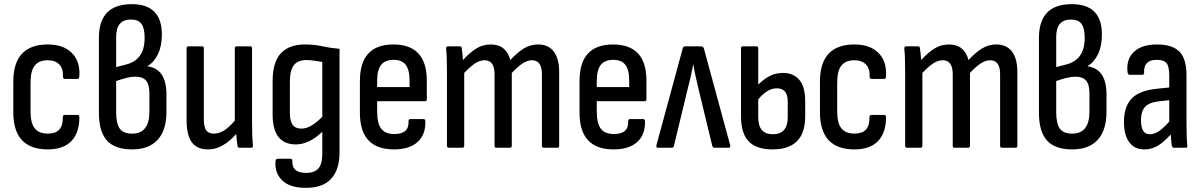

<svg xmlns="http://www.w3.org/2000/svg" viewBox="-20 -711 5784 924"><path d="M210 8Q44 8 44 -171V-318Q44 -497 210 -497Q285 -497 325.5 -456.5Q366 -416 362 -347Q362 -331 353 -331H292Q283 -331 283 -343Q285 -380 265.5 -400.5Q246 -421 210 -421Q168 -421 147.5 -396Q127 -371 127 -313V-175Q127 -118 147.5 -93Q168 -68 210 -68Q284 -68 282 -144Q282 -158 291 -158H353Q362 -158 362 -147Q362 -72 323.5 -32Q285 8 210 8Z M616 8Q533 8 494.5 -35Q456 -78 456 -168V-529Q456 -691 614 -691Q759 -691 759 -545Q759 -490 740.5 -451Q722 -412 690 -393V-392Q781 -379 781 -257V-172Q781 -85 739 -38.5Q697 8 616 8ZM539 -388 592 -402Q632 -413 654 -444Q676 -475 676 -529Q676 -576 660.5 -596.5Q645 -617 610 -617Q539 -617 539 -534ZM616 -68Q699 -68 699 -174V-261Q699 -305 682.5 -323.5Q666 -342 632 -342Q612 -342 588 -336Q564 -330 539 -321V-172Q539 -117 556 -92.5Q573 -68 616 -68Z M982 8Q928 8 903 -26.5Q878 -61 878 -132V-479Q878 -488 887 -488H952Q961 -488 961 -479V-138Q961 -99 972.5 -83.5Q984 -68 1009 -68Q1035 -68 1059 -83.5Q1083 -99 1110 -130V-479Q1110 -488 1119 -488H1184Q1193 -488 1193 -479V-122Q1193 -85 1194 -58Q1195 -31 1197 -11Q1199 0 1189 0H1133Q1124 0 1123 -9Q1119 -35 1117 -66Q1086 -31 1052 -11.5Q1018 8 982 8Z M1452 193Q1375 193 1338 157Q1301 121 1306 65Q1306 58 1309.5 55.5Q1313 53 1318 53H1377Q1387 53 1387 64Q1384 121 1453 121Q1494 121 1512.5 99.5Q1531 78 1531 30V-18Q1531 -34 1531 -48Q1531 -62 1531 -75L1530 -76Q1467 -16 1404 -16Q1292 -16 1292 -160V-321Q1292 -412 1331.5 -454.5Q1371 -497 1448 -497Q1492 -497 1530.5 -488.5Q1569 -480 1614 -476V23Q1614 105 1574 149Q1534 193 1452 193ZM1431 -92Q1475 -92 1531 -149V-413Q1513 -416 1492.5 -419Q1472 -422 1456 -422Q1413 -422 1394 -397Q1375 -372 1375 -317V-168Q1375 -128 1388.5 -110Q1402 -92 1431 -92Z M1876 8Q1712 8 1712 -168V-321Q1712 -497 1873 -497Q2034 -497 2034 -323V-234Q2034 -224 2026 -224H1795V-175Q1795 -117 1814.5 -91.5Q1834 -66 1878 -66Q1949 -66 1946 -127Q1946 -138 1955 -138H2019Q2026 -138 2027 -128Q2029 -63 1989.5 -27.5Q1950 8 1876 8ZM1795 -292H1951V-322Q1951 -375 1932.5 -399Q1914 -423 1875 -423Q1833 -423 1814 -398.5Q1795 -374 1795 -322Z M2140 0Q2131 0 2131 -10V-366Q2131 -402 2130 -430Q2129 -458 2127 -476Q2126 -488 2136 -488H2194Q2201 -488 2202 -480Q2204 -466 2205.5 -452Q2207 -438 2208 -422Q2241 -458 2272 -477.5Q2303 -497 2342 -497Q2416 -497 2436 -422Q2469 -458 2500.5 -477.5Q2532 -497 2570 -497Q2619 -497 2645 -463Q2671 -429 2671 -364V-10Q2671 0 2663 0H2597Q2588 0 2588 -10V-354Q2588 -421 2540 -421Q2518 -421 2494.5 -405.5Q2471 -390 2443 -360V-10Q2443 0 2434 0H2368Q2360 0 2360 -10V-354Q2360 -421 2312 -421Q2289 -421 2265.5 -405.5Q2242 -390 2214 -360V-10Q2214 0 2205 0Z M2933 8Q2769 8 2769 -168V-321Q2769 -497 2930 -497Q3091 -497 3091 -323V-234Q3091 -224 3083 -224H2852V-175Q2852 -117 2871.5 -91.5Q2891 -66 2935 -66Q3006 -66 3003 -127Q3003 -138 3012 -138H3076Q3083 -138 3084 -128Q3086 -63 3046.5 -27.5Q3007 8 2933 8ZM2852 -292H3008V-322Q3008 -375 2989.5 -399Q2971 -423 2932 -423Q2890 -423 2871 -398.5Q2852 -374 2852 -322Z M3145 0Q3137 0 3139 -12L3265 -476Q3267 -488 3278 -488H3354Q3365 -488 3368 -476L3494 -12Q3496 0 3487 0H3418Q3411 0 3408 -8L3344 -273Q3337 -303 3329.5 -335.5Q3322 -368 3317 -400H3316Q3310 -368 3302.5 -335.5Q3295 -303 3287 -273L3223 -8Q3221 0 3213 0Z M3698 8Q3620 8 3583 -30.5Q3546 -69 3546 -153V-479Q3546 -488 3555 -488H3620Q3629 -488 3629 -479V-304Q3654 -329 3683 -344.5Q3712 -360 3748 -360Q3798 -360 3826.5 -327Q3855 -294 3855 -223V-151Q3855 8 3698 8ZM3629 -146Q3629 -65 3699 -65Q3771 -65 3771 -147V-221Q3771 -255 3757.5 -270.5Q3744 -286 3719 -286Q3693 -286 3670.5 -271Q3648 -256 3629 -233Z M4092 8Q3926 8 3926 -171V-318Q3926 -497 4092 -497Q4167 -497 4207.5 -456.5Q4248 -416 4244 -347Q4244 -331 4235 -331H4174Q4165 -331 4165 -343Q4167 -380 4147.5 -400.5Q4128 -421 4092 -421Q4050 -421 4029.5 -396Q4009 -371 4009 -313V-175Q4009 -118 4029.5 -93Q4050 -68 4092 -68Q4166 -68 4164 -144Q4164 -158 4173 -158H4235Q4244 -158 4244 -147Q4244 -72 4205.5 -32Q4167 8 4092 8Z M4345 0Q4336 0 4336 -10V-366Q4336 -402 4335 -430Q4334 -458 4332 -476Q4331 -488 4341 -488H4399Q4406 -488 4407 -480Q4409 -466 4410.5 -452Q4412 -438 4413 -422Q4446 -458 4477 -477.5Q4508 -497 4547 -497Q4621 -497 4641 -422Q4674 -458 4705.5 -477.5Q4737 -497 4775 -497Q4824 -497 4850 -463Q4876 -429 4876 -364V-10Q4876 0 4868 0H4802Q4793 0 4793 -10V-354Q4793 -421 4745 -421Q4723 -421 4699.5 -405.5Q4676 -390 4648 -360V-10Q4648 0 4639 0H4573Q4565 0 4565 -10V-354Q4565 -421 4517 -421Q4494 -421 4470.5 -405.5Q4447 -390 4419 -360V-10Q4419 0 4410 0Z M5140 8Q5057 8 5018.5 -35Q4980 -78 4980 -168V-529Q4980 -691 5138 -691Q5283 -691 5283 -545Q5283 -490 5264.5 -451Q5246 -412 5214 -393V-392Q5305 -379 5305 -257V-172Q5305 -85 5263 -38.5Q5221 8 5140 8ZM5063 -388 5116 -402Q5156 -413 5178 -444Q5200 -475 5200 -529Q5200 -576 5184.5 -596.5Q5169 -617 5134 -617Q5063 -617 5063 -534ZM5140 -68Q5223 -68 5223 -174V-261Q5223 -305 5206.5 -323.5Q5190 -342 5156 -342Q5136 -342 5112 -336Q5088 -330 5063 -321V-172Q5063 -117 5080 -92.5Q5097 -68 5140 -68Z M5487 8Q5440 8 5414.5 -26.5Q5389 -61 5389 -125Q5389 -196 5425 -235.5Q5461 -275 5548 -284L5607 -290V-348Q5607 -391 5594 -407Q5581 -423 5546 -423Q5483 -423 5486 -361Q5486 -351 5477 -351H5417Q5407 -351 5406 -366Q5400 -427 5437.5 -462Q5475 -497 5548 -497Q5622 -497 5656 -462.5Q5690 -428 5690 -349V-121Q5690 -82 5691 -55Q5692 -28 5694 -11Q5696 0 5686 0H5628Q5622 0 5619 -11Q5618 -20 5616.5 -34.5Q5615 -49 5614 -64Q5580 -26 5551 -9Q5522 8 5487 8ZM5471 -132Q5471 -65 5513 -65Q5534 -65 5555.5 -78.5Q5577 -92 5607 -126V-229L5555 -223Q5510 -218 5490.5 -196.5Q5471 -175 5471 -132Z"/></svg>

Font: Sofia Sans Condensed Medium
Style: Regular
Weight: 500
Designer: Botio Nikoltchev, Ani Petrova
Foundry: lettersoup
Version: Version 4.101; ttfautohint (v1.8.4.7-5d5b)